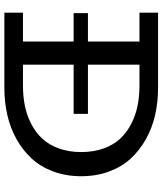

<svg xmlns="http://www.w3.org/2000/svg" viewBox="46 -772 726 857"><g transform="rotate(90 408.5 -343.0)"><path d="M372.1 -686Q435.1 -686 492.9 -672.9Q550.8 -659.7 600.6 -631.8Q650.4 -604 687.3 -564Q724.1 -523.9 745.1 -467.3Q766.1 -410.6 766.1 -342.8Q766.1 -275.4 745.1 -218.8Q724.1 -162.1 687.3 -122.1Q650.4 -82 600.6 -54.2Q550.8 -26.4 492.9 -13.2Q435.1 0 372.1 0H36.1V-83H165V-309.1H38.1V-373H165V-603H36.1V-686ZM361.8 -83Q409.7 -83 451.9 -91.6Q494.1 -100.1 532.5 -119.9Q570.8 -139.6 598.4 -169.2Q626 -198.7 642.1 -243.2Q658.2 -287.6 658.2 -342.8Q658.2 -398.4 642.1 -443.1Q626 -487.8 598.4 -517.1Q570.8 -546.4 532.5 -566.2Q494.1 -585.9 451.9 -594.5Q409.7 -603 361.8 -603H268.1V-373H487.8V-309.1H268.1V-83Z"/></g></svg>

Font: BioRhyme
Style: Regular
Weight: 400
Designer: Aoife Mooney
Foundry: Aoife Mooney Type
Version: Version 1.500;PS 001.500;hotconv 1.0.88;makeotf.lib2.5.64775